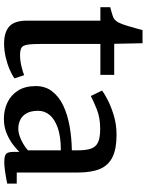

<svg xmlns="http://www.w3.org/2000/svg" viewBox="97 -838 752 986"><g transform="rotate(90 473.0 -345.0)"><path d="M203 10Q146 10 116 -16.5Q86 -43 86 -108V-484.5H17V-535Q27.5 -538 39.5 -541.2Q51.5 -544.5 62 -548Q72.5 -551.5 78 -556Q84 -561 88.2 -566.2Q92.5 -571.5 96.2 -578.8Q100 -586 103.5 -596Q108.5 -608.5 114.2 -628.5Q120 -648.5 125.8 -668.5Q131.5 -688.5 134.5 -701H202L205 -555.5H364.5V-484.5H205.5V-188Q205.5 -134.5 209.5 -110Q213.5 -85.5 226 -78.8Q238.5 -72 263 -72Q290 -72 319.8 -79Q349.5 -86 366 -93L382.5 -43.5Q366.5 -31.5 337.8 -19Q309 -6.5 273.8 1.8Q238.5 10 203 10Z M590 11Q545 11 506.8 -7Q468.5 -25 445.2 -61.5Q422 -98 422 -152.5Q422 -201.5 448.8 -236.5Q475.5 -271.5 521.5 -293.5Q567.5 -315.5 627 -326.2Q686.5 -337 752 -338V-369.5Q752 -412 743 -437Q734 -462 710.2 -472.8Q686.5 -483.5 642 -483.5Q584 -483.5 540.5 -465.8Q497 -448 473 -435.5L445 -493Q455.5 -502 489.2 -520Q523 -538 570.8 -552.8Q618.5 -567.5 672.5 -567.5Q745 -567.5 787.2 -546.5Q829.5 -525.5 847.8 -481.8Q866 -438 866 -368.5V-55H923V-6Q912 -3.5 892.5 0Q873 3.5 851.2 6.2Q829.5 9 811.5 9Q782 9 771 0.2Q760 -8.5 760 -38.5V-68.5Q747.5 -55 723.2 -36.2Q699 -17.5 665.2 -3.2Q631.5 11 590 11ZM641.5 -63Q666.5 -63 697.8 -77.5Q729 -92 752 -112.5V-281.5Q682 -281.5 637 -265.8Q592 -250 570.5 -224Q549 -198 549 -165Q549 -129.5 561 -107Q573 -84.5 594 -73.8Q615 -63 641.5 -63Z"/></g></svg>

Font: Merriweather Light 18pt SemiBold
Style: Regular
Weight: 600
Version: Version 2.100